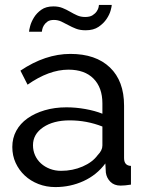

<svg xmlns="http://www.w3.org/2000/svg" viewBox="-20 -750 594 780"><path d="M205 10Q168 10 136 -2.5Q104 -15 80.5 -37Q57 -59 43.5 -88.5Q30 -118 30 -153Q30 -189 46 -218.5Q62 -248 91.5 -269Q121 -290 161.5 -302Q202 -314 250 -314Q288 -314 327 -307Q366 -300 396 -288V-330Q396 -394 360 -430.5Q324 -467 258 -467Q179 -467 92 -406L63 -463Q164 -531 266 -531Q369 -531 426.5 -476Q484 -421 484 -321V-108Q484 -77 512 -76V0Q498 2 489 3Q480 4 470 4Q444 4 428.5 -11.5Q413 -27 410 -49L408 -86Q373 -39 319.5 -14.5Q266 10 205 10ZM228 -56Q275 -56 315.5 -73.5Q356 -91 377 -120Q396 -139 396 -159V-236Q332 -261 263 -261Q197 -261 155.5 -233Q114 -205 114 -160Q114 -138 122.5 -119Q131 -100 146.5 -86Q162 -72 183 -64Q204 -56 228 -56ZM328 -627Q305 -627 288.5 -633.5Q272 -640 257.5 -648Q243 -656 229 -662.5Q215 -669 199 -669Q182 -669 172.5 -662Q163 -655 158 -646.5Q153 -638 151.5 -630Q150 -622 150 -621H98Q98 -627 102.5 -644Q107 -661 118 -679Q129 -697 148 -710.5Q167 -724 197 -724Q218 -724 234 -717.5Q250 -711 264.5 -702.5Q279 -694 293.5 -687.5Q308 -681 326 -681Q345 -681 356 -688Q367 -695 373 -704Q379 -713 380.5 -720.5Q382 -728 382 -730H434Q434 -724 429.5 -707.5Q425 -691 413 -673Q401 -655 380.5 -641Q360 -627 328 -627Z"/></svg>

Font: Raleway Medium Alt1
Style: Regular
Weight: 500
Designer: Matt McInerney, Pablo Impallari, Rodrigo Fuenzalida
Foundry: Matt McInerney, Pablo Impallari, Rodrigo Fuenzalida
Version: Version 3.000g; ttfautohint (v1.5) -l 8 -r 28 -G 28 -x 14 -D